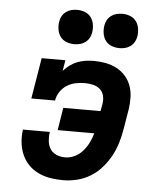

<svg xmlns="http://www.w3.org/2000/svg" viewBox="-53 -792 707 847"><g transform="rotate(5 300.0 -369.0)"><path d="M258 8Q229 8 201 3.5Q173 -1 148 -13Q123 -25 104.5 -44Q86 -63 75 -88Q64 -113 61 -142Q58 -171 62 -199H181Q178 -179 180 -159Q182 -139 192 -123.5Q202 -108 220 -100.5Q238 -93 258 -93Q279 -93 300 -103Q321 -113 336 -130.5Q351 -148 361 -168Q371 -188 377 -210H215L231 -310H396L402 -344Q405 -362 400.5 -379.5Q396 -397 383 -408Q370 -419 352.5 -423Q335 -427 317 -427Q297 -427 276.5 -423Q256 -419 237.5 -407.5Q219 -396 207 -377.5Q195 -359 192 -339H87L117 -520H222L214 -472Q227 -487 243 -498.5Q259 -510 276.5 -516.5Q294 -523 312 -525.5Q330 -528 348 -528Q375 -528 401 -523Q427 -518 449.5 -506Q472 -494 488.5 -475Q505 -456 513.5 -432Q522 -408 522.5 -381Q523 -354 519 -328L504 -238Q499 -208 490 -178Q481 -148 465.5 -119.5Q450 -91 428 -66Q406 -41 378 -24Q350 -7 319 0.5Q288 8 258 8ZM455 -594Q436 -594 419.5 -600.5Q403 -607 393 -620.5Q383 -634 380 -652Q377 -670 380 -688Q382 -701 388.5 -712.5Q395 -724 406 -732Q417 -740 429.5 -743Q442 -746 455 -746Q473 -746 489.5 -739.5Q506 -733 516 -719.5Q526 -706 529 -688Q532 -670 529 -652Q527 -639 520.5 -627.5Q514 -616 503 -608Q492 -600 479.5 -597Q467 -594 455 -594ZM255 -594Q236 -594 219.5 -600.5Q203 -607 193 -620.5Q183 -634 180 -652Q177 -670 180 -688Q182 -701 188.5 -712.5Q195 -724 206 -732Q217 -740 229.5 -743Q242 -746 255 -746Q273 -746 289.5 -739.5Q306 -733 316 -719.5Q326 -706 329 -688Q332 -670 329 -652Q327 -639 320.5 -627.5Q314 -616 303 -608Q292 -600 279.5 -597Q267 -594 255 -594Z"/></g></svg>

Font: Iosevka Etoile Oblique
Style: Bold
Weight: 700
Italic angle: -9°
Designer: Belleve Invis
Foundry: Belleve Invis
Version: Version 15.5.2; ttfautohint (v1.8.4)